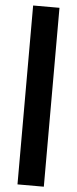

<svg xmlns="http://www.w3.org/2000/svg" viewBox="-61 -732 390 973"><g transform="rotate(5 134.0 -245.0)"><path d="M67 210V-700H201V210Z"/></g></svg>

Font: Titillium Web
Style: Bold
Weight: 700
Version: Version 1.001;PS 57.000;hotconv 1.0.70;makeotf.lib2.5.55311